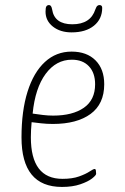

<svg xmlns="http://www.w3.org/2000/svg" viewBox="-20 -733 494 759"><path d="M225 6Q65 6 65 -190Q65 -295 89 -371Q113 -447 157.5 -488Q202 -529 263 -529Q323 -529 357.5 -494.5Q392 -460 392 -400Q392 -322 338 -282.5Q284 -243 189 -243Q165 -243 143 -245.5Q121 -248 105 -250Q102 -218 102 -190Q102 -26 227 -26Q266 -26 292.5 -35.5Q319 -45 334 -55Q349 -65 354 -65Q358 -65 359 -59Q360 -53 360 -46Q360 -40 344 -27.5Q328 -15 297.5 -4.5Q267 6 225 6ZM190 -276Q267 -276 311.5 -307Q356 -338 356 -400Q356 -445 331.5 -471Q307 -497 264 -497Q202 -497 160.5 -441Q119 -385 109 -284Q129 -281 149.5 -278.5Q170 -276 190 -276ZM263 -605Q218 -605 189 -628Q160 -651 160 -687Q160 -703 163.5 -708Q167 -713 174 -713Q183 -713 186 -696Q195 -637 266 -637Q338 -637 357 -696Q361 -707 365 -710Q369 -713 373 -713Q384 -713 384 -702Q384 -658 351.5 -631.5Q319 -605 263 -605Z"/></svg>

Font: Asap Condensed Condensed Thin
Style: Italic
Weight: 100
Width: 3
Italic angle: -6°
Designer: Pablo Cosgaya
Foundry: Omnibus-Type
Version: Version 3.001; ttfautohint (v1.8.4.7-5d5b)